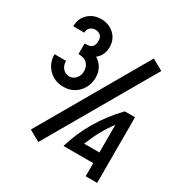

<svg xmlns="http://www.w3.org/2000/svg" viewBox="-174 -866 933 990"><g transform="rotate(30 293.0 -371.0)"><path d="M92.8 -464.8Q92.8 -439.5 106 -422.9Q122.1 -403.3 146.5 -403.3Q170.4 -403.3 186.5 -423.3Q200.2 -439.9 200.2 -464.8Q200.2 -490.2 184.1 -508.8Q168 -527.3 130.9 -527.3V-589.8Q163.1 -589.8 173.3 -599.6Q186.5 -612.3 186.5 -634.3Q186.5 -658.7 175.8 -668.5Q162.6 -679.7 144.5 -679.7Q126 -679.7 113.3 -668Q101.6 -657.2 101.6 -637.7H36.1Q36.1 -683.6 65.9 -712.4Q96.7 -742.2 143.6 -742.2Q190.4 -742.2 221.7 -712.4Q252.4 -683.1 252.4 -637.7Q252.4 -589.4 216.8 -561Q268.6 -527.8 268.6 -464.8Q268.6 -416 236.3 -379.9Q202.1 -341.8 146.5 -341.8Q92.3 -341.8 56.2 -379.9Q24.4 -413.6 24.4 -464.8ZM478 0V-78.1H300.8Q353.5 -254.4 485.4 -390.6H546.4V0ZM478 -141.6V-305.7Q425.8 -238.3 387.2 -141.6ZM479 -701.7 544.4 -665 178.2 -30.8 112.8 -67.4Z"/></g></svg>

Font: Consola Mono
Style: Book
Weight: 400
Monospace: yes
Designer: Wojciech Kalinowski "wmk69" (wmk69@o2.pl)
Foundry: Wojciech Kalinowski "wmk69" (wmk69@o2.pl)
Version: Version 2.1.0